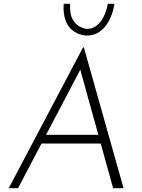

<svg xmlns="http://www.w3.org/2000/svg" viewBox="-20 -990 746 1010"><path d="M75 0H26L417 -741H421L630 0H575L393 -657L430 -676ZM206 -281H521L529 -235H188ZM434 -803Q418 -803 396.5 -810.5Q375 -818 355 -836Q335 -854 323.5 -886.5Q312 -919 315 -970H349Q346 -917 362 -888.5Q378 -860 400.5 -849.5Q423 -839 437 -838Q467 -838 489 -855.5Q511 -873 526 -903.5Q541 -934 547 -970H582Q574 -919 553.5 -881Q533 -843 503 -822.5Q473 -802 434 -803Z"/></svg>

Font: Josefin Sans Thin Light
Style: Italic
Weight: 300
Italic angle: -7°
Version: Version 2.000